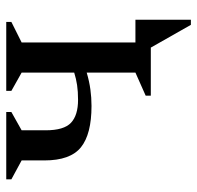

<svg xmlns="http://www.w3.org/2000/svg" viewBox="-28 -462 616 599"><g transform="rotate(-90 279.5 -163.0)"><path d="M78 -332V-403L19 -435V-451H229V-435L172 -403V-328Q172 -271 195.5 -249Q219 -227 267 -227Q293 -227 313 -230Q333 -233 352 -239V-403L295 -435V-451H510V-435L446 -403V-48H517V125H501L430 0H280V-16L352 -48V-200Q325 -192 299.5 -188.5Q274 -185 248 -185Q160 -185 119 -218Q78 -251 78 -332Z"/></g></svg>

Font: Spectral Medium
Style: Regular
Weight: 500
Designer: Jean-Baptiste Levee
Foundry: Production Type
Version: Version 2.001